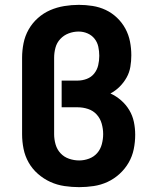

<svg xmlns="http://www.w3.org/2000/svg" viewBox="-20 -763 640 791"><path d="M306 8Q276 8 245.5 3.5Q215 -1 187.5 -13.5Q160 -26 136.5 -46.5Q113 -67 98 -93.5Q83 -120 77 -150Q71 -180 71 -210V-525Q71 -555 77 -585Q83 -615 98 -641.5Q113 -668 136 -688.5Q159 -709 186.5 -721Q214 -733 244.5 -738Q275 -743 305 -743Q333 -743 361.5 -738.5Q390 -734 415.5 -722Q441 -710 462 -690Q483 -670 496.5 -645Q510 -620 515.5 -592Q521 -564 521 -535Q521 -511 517 -487.5Q513 -464 501.5 -443.5Q490 -423 473 -406Q456 -389 435 -378Q459 -367 479 -349.5Q499 -332 512.5 -309.5Q526 -287 531.5 -261Q537 -235 537 -208Q537 -178 531 -148.5Q525 -119 510 -93Q495 -67 472.5 -46.5Q450 -26 423 -13.5Q396 -1 366 3.5Q336 8 306 8ZM306 -102Q327 -102 347 -109.5Q367 -117 380.5 -132.5Q394 -148 399.5 -169Q405 -190 405 -210V-211Q405 -232 399 -253.5Q393 -275 378.5 -291Q364 -307 343 -314Q322 -321 300 -321H234V-431H300Q319 -431 337.5 -438Q356 -445 368 -460Q380 -475 384.5 -494Q389 -513 389 -533Q389 -552 385 -570.5Q381 -589 369.5 -603.5Q358 -618 340.5 -625.5Q323 -633 304 -633Q283 -633 263 -625.5Q243 -618 228.5 -602.5Q214 -587 208.5 -566.5Q203 -546 203 -525V-210Q203 -189 209 -168Q215 -147 229.5 -131.5Q244 -116 264.5 -109Q285 -102 306 -102Z"/></svg>

Font: Iosevka Aile Extrabold
Style: Regular
Weight: 800
Designer: Belleve Invis
Foundry: Belleve Invis
Version: Version 27.3.5; ttfautohint (v1.8.4)